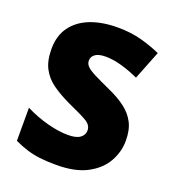

<svg xmlns="http://www.w3.org/2000/svg" viewBox="-134 -826 845 938"><g transform="rotate(20 288.5 -357.0)"><path d="M544 -217Q544 -159 514.5 -107Q485 -55 423.5 -22.5Q362 10 264 10Q215 10 178.5 5.5Q142 1 110 -9Q78 -19 44 -35V-207Q102 -178 161 -162.5Q220 -147 268 -147Q311 -147 331 -162Q351 -177 351 -200Q351 -228 321.5 -245.5Q292 -263 222 -294Q169 -319 130 -346.5Q91 -374 70 -414Q49 -454 49 -515Q49 -584 83 -630.5Q117 -677 177.5 -700.5Q238 -724 318 -724Q388 -724 444 -708.5Q500 -693 544 -673L485 -524Q439 -545 394.5 -557.5Q350 -570 312 -570Q275 -570 257.5 -557Q240 -544 240 -524Q240 -507 253 -494Q266 -481 296.5 -465.5Q327 -450 380 -426Q432 -403 468.5 -375.5Q505 -348 524.5 -310.5Q544 -273 544 -217Z"/></g></svg>

Font: Noto Sans Telugu Black
Style: Regular
Weight: 900
Designer: Jelle Bosma - Monotype Design Team
Foundry: Monotype Imaging Inc.
Version: Version 2.005; ttfautohint (v1.8.4.7-5d5b)